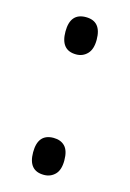

<svg xmlns="http://www.w3.org/2000/svg" viewBox="-91 -582 434 642"><g transform="rotate(15 126.0 -261.0)"><path d="M126 -405Q72 -405 72 -470Q72 -534 126 -534Q180 -534 180 -470Q180 -437 164.5 -421Q149 -405 126 -405ZM126 12Q72 12 72 -52Q72 -116 126 -116Q151 -116 165.5 -101Q180 -86 180 -52Q180 -19 164.5 -3.5Q149 12 126 12Z"/></g></svg>

Font: Noto Sans Tamil ExtraCondensed
Style: Regular
Weight: 400
Width: 2
Designer: Jelle Bosma - Monotype Design Team
Foundry: Monotype Imaging Inc.
Version: Version 2.004